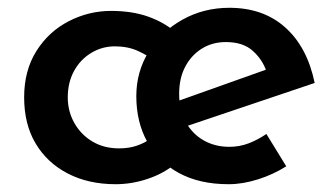

<svg xmlns="http://www.w3.org/2000/svg" viewBox="-20 -462 861 493"><path d="M427 -39Q399 -16 358.5 -2.5Q318 11 277 11Q207 11 154 -16.5Q101 -44 71.5 -93.5Q42 -143 42 -212Q42 -281 73.5 -331Q105 -381 156.5 -407.5Q208 -434 265 -434Q319 -434 360 -419.5Q401 -405 430 -380L375 -307Q359 -320 333.5 -331.5Q308 -343 275 -343Q242 -343 214 -326Q186 -309 170 -279.5Q154 -250 154 -212Q154 -176 171 -146Q188 -116 217.5 -98.5Q247 -81 286 -81Q312 -81 333 -88.5Q354 -96 371 -109ZM567 11Q492 11 439 -18Q386 -47 358 -98Q330 -149 330 -215Q330 -278 362 -329.5Q394 -381 448.5 -411.5Q503 -442 569 -442Q656 -442 712.5 -391.5Q769 -341 788 -249L447 -134L421 -197L688 -292L664 -279Q654 -309 629 -331.5Q604 -354 560 -354Q525 -354 498 -337Q471 -320 455.5 -290.5Q440 -261 440 -221Q440 -179 457 -148.5Q474 -118 503 -101.5Q532 -85 569 -85Q595 -85 618.5 -94Q642 -103 664 -118L715 -35Q682 -14 642.5 -1.5Q603 11 567 11Z"/></svg>

Font: Josefin Sans Thin SemiBold
Style: Regular
Weight: 600
Version: Version 2.000